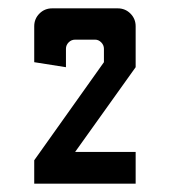

<svg xmlns="http://www.w3.org/2000/svg" viewBox="-20 -720 407 460"><path d="M62 -280V-336L229 -571V-603Q229 -612 222.5 -618.5Q216 -625 208 -625H160Q151 -625 144.5 -618.5Q138 -612 138 -603V-559L62 -571V-657Q62 -675 74.5 -687.5Q87 -700 105 -700H262Q280 -700 292.5 -687.5Q305 -675 305 -657V-559L160 -356H305V-280Z"/></svg>

Font: Odibee Sans
Style: Regular
Weight: 400
Designer: James Barnard - Barnard Co. Limited
Version: Version 2.001; ttfautohint (v1.8.3)